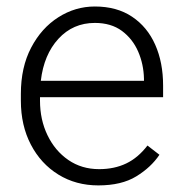

<svg xmlns="http://www.w3.org/2000/svg" viewBox="-20 -558 557 588"><path d="M281.2 9.8Q212.4 9.8 158.7 -23.4Q105 -56.6 74.5 -115.2Q43.9 -173.8 43.9 -249.5V-270.5Q43.9 -352.1 75.4 -412.1Q106.9 -472.2 158.7 -505.1Q210.4 -538.1 270.5 -538.1Q337.9 -538.1 384.5 -506.8Q431.2 -475.6 455.3 -421.1Q479.5 -366.7 479.5 -295.9V-260.3H102.5V-249.5Q102.5 -191.4 125.5 -143.8Q148.4 -96.2 189.2 -68.1Q230 -40 283.7 -40Q330.1 -40 366.5 -57.4Q402.8 -74.7 431.6 -112.3L468.3 -84Q442.4 -45.4 397.2 -17.8Q352.1 9.8 281.2 9.8ZM270.5 -487.8Q203.6 -487.8 158.9 -439.2Q114.3 -390.6 105 -310.5H420.9V-316.9Q419.9 -361.3 403.1 -400.1Q386.2 -439 353.3 -463.4Q320.3 -487.8 270.5 -487.8Z"/></svg>

Font: Vazirmatn RD UI ExtraLight
Style: Regular
Weight: 200
Designer: Saber Rastikerdar
Foundry: Saber Rastikerdar
Version: Version 33.003